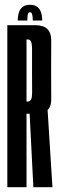

<svg xmlns="http://www.w3.org/2000/svg" viewBox="-20 -780 248 800"><path d="M10.5 0H90.5V-306H128Q194 -306 193.5 -365Q193 -424 193 -485.5Q193 -547.5 193.5 -611.2Q194 -675 127.5 -675H10.5ZM119 0H198.5L178 -327L103 -314.5ZM90.5 -357V-615.5H97Q113.5 -615.5 113.5 -578.2Q113.5 -541 113.5 -485.5Q113.5 -431 113.8 -394Q114 -357 97 -357ZM105.5 -760Q87 -760 75.5 -752Q64 -744 59 -728.8Q54 -713.5 54 -694.5H94Q94 -707.5 95 -715Q96 -722.5 98.2 -725.8Q100.5 -729 105.5 -729Q109 -729 111.2 -726.2Q113.5 -723.5 115 -715.8Q116.5 -708 116.5 -694.5H156Q156 -713.5 150.8 -728.8Q145.5 -744 134.5 -752Q123.5 -760 105.5 -760Z"/></svg>

Font: Anybody UltraCondensed
Style: Regular
Weight: 400
Width: 1
Version: Version 1.113;gftools[0.9.25]